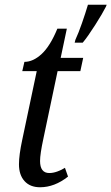

<svg xmlns="http://www.w3.org/2000/svg" viewBox="-20 -780 470 810"><path d="M60 -87Q60 -126 74 -191L135 -480H74L83 -519Q120 -519 156 -552.5Q192 -586 222 -659H262L236 -536H331L319 -480H223L163 -195Q149 -130 149 -101Q149 -50 188 -50Q204 -50 222 -56.5Q240 -63 254 -72L267 -35Q210 10 149 10Q107 10 83.5 -16Q60 -42 60 -87ZM298 -612Q311 -640 326 -683Q341 -726 351 -760H430L427 -752Q413 -724 381.5 -674.5Q350 -625 329 -600H295Z"/></svg>

Font: Noto Serif Cond
Style: Italic
Weight: 400
Width: 3
Italic angle: -12°
Designer: Monotype Design Team
Foundry: Monotype Imaging Inc.
Version: Version 1.001